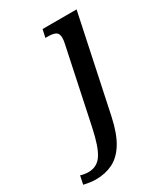

<svg xmlns="http://www.w3.org/2000/svg" viewBox="-332 -622 827 949"><g transform="rotate(-30 82.0 -148.0)"><path d="M-71 240Q-90 240 -108.5 237Q-127 234 -140 231L-130 183Q-122 186 -109 188Q-96 190 -85 190Q-36 190 -8.5 149Q19 108 40 8L130 -418Q134 -437 134 -449Q134 -475 119 -483Q104 -491 76 -491H61L71 -536H265L150 8Q131 97 99.5 147.5Q68 198 25 219Q-18 240 -71 240Z"/></g></svg>

Font: Noto Serif Medium
Style: Italic
Weight: 500
Italic angle: -12°
Designer: Monotype Design Team
Foundry: Monotype Imaging Inc.
Version: Version 2.014; ttfautohint (v1.8.4.7-5d5b)